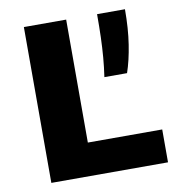

<svg xmlns="http://www.w3.org/2000/svg" viewBox="-71 -659 660 722"><g transform="rotate(-10 259.0 -297.5)"><path d="M67.5 0V-595H229V-125.5H513V0ZM333 -357Q338.5 -394.5 341.5 -430.8Q344.5 -467 345.8 -507Q347 -547 347 -595H453.5Q453.5 -521 444.2 -461.5Q435 -402 419.5 -357Z"/></g></svg>

Font: Encode Sans SC Condensed Thin
Style: Bold
Weight: 700
Version: Version 3.002